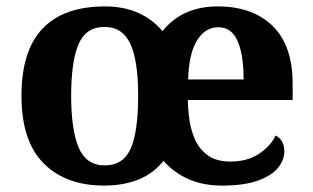

<svg xmlns="http://www.w3.org/2000/svg" viewBox="-20 -569 975 599"><path d="M305 10Q185 10 116 -59.5Q47 -129 47 -270Q47 -411 113 -480Q179 -549 308 -549Q421 -549 487 -472Q549 -549 659 -549Q768 -549 830.5 -488Q893 -427 893 -308V-257H566Q566 -234 570 -201.5Q574 -169 586.5 -138Q599 -107 626 -86Q653 -65 699 -65Q751 -65 787 -88.5Q823 -112 840 -146Q854 -139 860.5 -126.5Q867 -114 867 -97Q867 -69 846.5 -44.5Q826 -20 783 -5Q740 10 672 10Q614 10 568.5 -10Q523 -30 490 -67Q458 -27 411 -8.5Q364 10 305 10ZM307 -53Q364 -53 387.5 -105Q411 -157 411 -272Q411 -380 386.5 -432.5Q362 -485 306 -485Q248 -485 225 -431Q202 -377 202 -270Q202 -164 225.5 -108.5Q249 -53 307 -53ZM740 -321Q740 -399 721 -441.5Q702 -484 661 -484Q620 -484 594.5 -442.5Q569 -401 567 -321Z"/></svg>

Font: Noto Serif Khojki
Style: Bold
Weight: 700
Version: Version 2.003